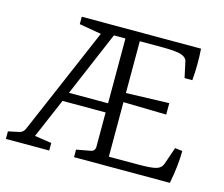

<svg xmlns="http://www.w3.org/2000/svg" viewBox="-85 -680 922 792"><g transform="rotate(15 376.0 -284.0)"><path d="M369.1 -251V-527.8H319.8L202.1 -251ZM291 0V-32.2L349.1 -43Q369.1 -45.9 369.1 -65.9V-211.9H185.1L112.8 -43L185.1 -32.2V0H0V-32.2L45.9 -42Q61 -44.9 68.8 -60.1L266.1 -520L171.9 -536.1V-567.9H681.2Q686 -501 680.2 -433.1H647L631.8 -502.9Q627.9 -517.1 607.4 -524.4Q586.9 -531.7 529.8 -532.2H429.2V-311L612.8 -316.9V-268.1L429.2 -272V-39.1H551.8Q613.8 -39.1 633.1 -45.9Q652.3 -52.7 658.2 -68.8L684.1 -144L715.8 -140.1Q715.3 -76.2 700.2 0Z"/></g></svg>

Font: Yrsa-Light
Style: Regular
Weight: 300
Designer: Anna Giedrys (Yrsa+Rasa design), David Brezina (Yrsa art-direction, Rasa art-direction, design)
Foundry: Rosetta Type Foundry
Version: Version 1.001;PS 1.1;hotconv 1.0.88;makeotf.lib2.5.647800